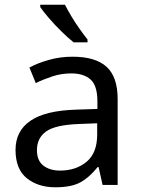

<svg xmlns="http://www.w3.org/2000/svg" viewBox="-20 -786 601 816"><path d="M288 -545Q386 -545 433 -502Q480 -459 480 -365V0H416L399 -76H395Q360 -32 321.5 -11Q283 10 215 10Q142 10 94 -28.5Q46 -67 46 -149Q46 -229 109 -272.5Q172 -316 303 -320L394 -323V-355Q394 -422 365 -448Q336 -474 283 -474Q241 -474 203 -461.5Q165 -449 132 -433L105 -499Q140 -518 188 -531.5Q236 -545 288 -545ZM314 -259Q214 -255 175.5 -227Q137 -199 137 -148Q137 -103 164.5 -82Q192 -61 235 -61Q303 -61 348 -98.5Q393 -136 393 -214V-262ZM256 -766Q267 -744 283.5 -716.5Q300 -689 318.5 -663Q337 -637 352 -618V-606H293Q270 -624 241 -652.5Q212 -681 187.5 -709.5Q163 -738 151 -756V-766Z"/></svg>

Font: Noto Sans Yi
Style: Regular
Weight: 400
Designer: Monotype Design Team
Foundry: Monotype Imaging Inc.
Version: Version 2.002; ttfautohint (v1.8.4.7-5d5b)